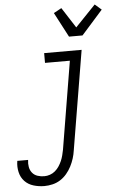

<svg xmlns="http://www.w3.org/2000/svg" viewBox="-106 -811 676 1077"><g transform="rotate(-5 232.0 -272.0)"><path d="M100 223Q68 223 38.5 214Q9 205 -11 184Q-31 163 -38 132.5Q-45 102 -40 71V69H21V70Q18 90 21.5 109Q25 128 36.5 142Q48 156 66 162Q84 168 104 168Q120 168 136 162.5Q152 157 165 146Q178 135 187.5 120.5Q197 106 203.5 91Q210 76 214 60Q218 44 221 29L303 -465H163V-520H374L281 38Q278 60 271 82.5Q264 105 253 126.5Q242 148 226 167Q210 186 189.5 199Q169 212 145.5 217.5Q122 223 100 223ZM310 -600 237 -739 281 -763 355 -648 469 -767 506 -735 386 -600Z"/></g></svg>

Font: Iosevka Light Oblique
Style: Regular
Weight: 300
Italic angle: -9°
Monospace: yes
Designer: Belleve Invis
Foundry: Belleve Invis
Version: Version 32.5.0; ttfautohint (v1.8.4)